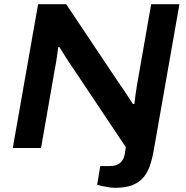

<svg xmlns="http://www.w3.org/2000/svg" viewBox="-20 -707 889 917"><path d="M531 190Q517 190 500.5 187.5Q484 185 469.5 182Q455 179 444 176L459 86H506Q535 86 553 71.5Q571 57 576 29L581 -4L329 -381Q314 -402 295 -432Q276 -462 264 -482H258Q256 -466 252 -436.5Q248 -407 242 -378L176 0H41L162 -687H296L555 -300Q562 -291 572 -275.5Q582 -260 594 -242.5Q606 -225 615 -210L622 -211Q624 -230 627.5 -256.5Q631 -283 634 -299L702 -687H837L713 18Q707 52 696.5 83Q686 114 667 138Q648 162 615 176Q582 190 531 190Z"/></svg>

Font: Archivo SemiExpanded SemiBold
Style: Italic
Weight: 600
Width: 6
Italic angle: -10°
Designer: Hector Gatti
Foundry: Omnibus-Type
Version: Version 2.001